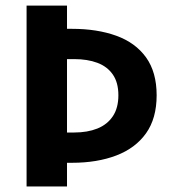

<svg xmlns="http://www.w3.org/2000/svg" viewBox="-20 -676 639 700"><path d="M76.9 3.9V-655.6H224.3V-570.9H242.4Q334.1 -570.9 403.9 -545.7Q473.7 -520.5 512.4 -466.8Q551.1 -413.1 551.1 -328.7Q551.1 -244.3 512.4 -190Q473.7 -135.7 403.9 -109.1Q334.1 -82.5 242.4 -82.5H224.3V3.9ZM224.3 -192.9H250.6Q298.8 -192.9 335 -207.4Q371.2 -222 391.4 -252.2Q411.6 -282.4 411.6 -328.7Q411.6 -375 391.4 -404.2Q371.2 -433.4 335 -447Q298.8 -460.5 250.6 -460.5H224.3Z"/></svg>

Font: SourceSans3VF
Style: Regular
Weight: 200
Designer: Paul D. Hunt
Foundry: Adobe
Version: Version 3.052;hotconv 1.1.0;makeotfexe 2.6.0